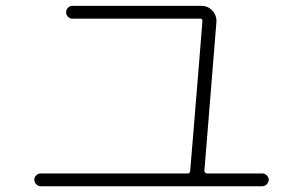

<svg xmlns="http://www.w3.org/2000/svg" viewBox="-20 -692 1040 659"><path d="M120.1 -52.7Q111.3 -52.7 104.5 -59.6Q97.7 -66.4 97.7 -75.2Q97.7 -84 104.5 -90.3Q111.3 -96.7 120.1 -96.7H624Q632.8 -96.7 632.8 -106.4Q635.7 -141.6 645 -252.9Q654.3 -364.3 664.1 -486.3Q673.8 -608.4 674.8 -620.1Q674.8 -627.9 667 -627.9H228.5Q219.7 -627.9 213.4 -634.3Q207 -640.6 207 -649.9Q207 -659.2 213.4 -665.5Q219.7 -671.9 228.5 -671.9H670.9Q694.3 -671.9 709.5 -654.8Q724.6 -637.7 722.7 -615.2L681.6 -106.4Q681.6 -97.7 690.4 -96.7H879.9Q888.7 -96.7 895.5 -90.3Q902.3 -84 902.3 -75.2Q902.3 -66.4 895.5 -59.6Q888.7 -52.7 879.9 -52.7Z"/></svg>

Font: Rounded Mgen+ 2m light
Style: Regular
Weight: 200
Designer: [Source Han Sans]
Ryoko NISHIZUKA  (kana & ideographs); Paul D. Hunt (Latin, Greek & Cyrillic); Wenlong ZHANG  (bopomofo
Version: Version 1.059.20150602